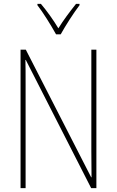

<svg xmlns="http://www.w3.org/2000/svg" viewBox="-20 -970 602 990"><path d="M269 -793H293C318 -838 358 -901 390 -943V-950H372C337 -906 307 -866 281 -824C256 -866 220 -916 191 -950H173V-943C200 -909 243 -840 269 -793ZM477 0V-714H451V-190C451 -156 452 -103 452 -56H450L113 -714H86V0H112V-534C112 -589 112 -625 111 -661H113L450 0Z"/></svg>

Font: Noto Sans Gurmukhi Condensed Thin
Style: Regular
Weight: 100
Width: 3
Designer: Jelle Bosma - Monotype Design Team
Foundry: Monotype Imaging Inc.
Version: Version 2.004